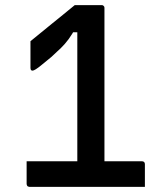

<svg xmlns="http://www.w3.org/2000/svg" viewBox="-20 -730 640 750"><path d="M272 -710Q276 -710 287 -710Q298 -710 312 -710Q326 -710 340 -710Q354 -710 364 -710Q374 -710 377 -710Q381 -710 383 -708.5Q385 -707 386.5 -705Q388 -703 388 -699Q388 -696 388 -662.5Q388 -629 388 -576.5Q388 -524 388 -460.5Q388 -397 388 -332Q388 -267 388 -211Q388 -155 388 -116.5Q388 -78 388 -67H276L282 -91Q282 -100 282 -116.5Q282 -133 282 -150Q282 -167 282 -176Q282 -183 282 -209Q282 -235 282 -273.5Q282 -312 282 -356.5Q282 -401 282 -445Q282 -489 282 -527.5Q282 -566 282 -592Q282 -618 282 -625L298 -604H249L277 -624Q262 -596 248 -577Q234 -558 218 -542.5Q202 -527 180 -507Q159 -490 144 -477.5Q129 -465 120 -459.5Q111 -454 107 -454Q105 -454 103 -455Q101 -456 100 -458.5Q99 -461 99 -464V-569Q121 -587 142.5 -604.5Q164 -622 186 -640Q201 -652 217 -665Q233 -678 247.5 -690Q262 -702 272 -710ZM84 -100Q87 -100 112 -100Q137 -100 177 -100Q217 -100 263.5 -100Q310 -100 357 -100Q404 -100 443.5 -100Q483 -100 508 -100Q533 -100 535 -100Q540 -100 543 -97Q546 -94 546 -89Q546 -85 546 -72.5Q546 -60 546 -45Q546 -30 546 -17Q546 -4 546 0Q543 0 518 0Q493 0 453.5 0Q414 0 367.5 0Q321 0 274 0Q227 0 187.5 0Q148 0 123 0Q98 0 95 0Q93 0 91 -1Q89 -2 87 -3Q86 -5 85 -7Q84 -9 84 -11Q84 -14 84 -23Q84 -32 84 -44Q84 -56 84 -67.5Q84 -79 84 -88Q84 -97 84 -100Z"/></svg>

Font: Recursive Monospace Medium
Style: Regular
Weight: 500
Version: Version 1.047